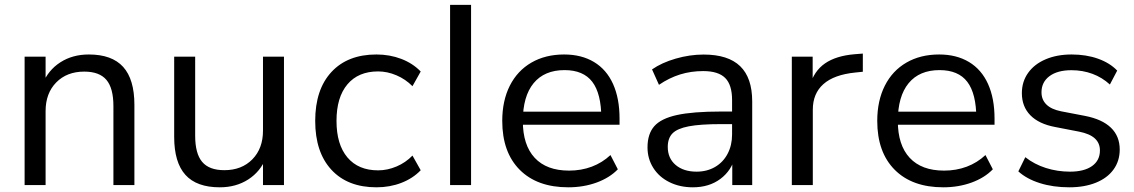

<svg xmlns="http://www.w3.org/2000/svg" viewBox="-20 -777 4762 806"><path d="M83.3 -539.1H171.4V-424H158.4Q182 -482.3 233.2 -515.3Q284.4 -548.3 352.9 -548.3Q449.8 -548.3 497 -496.2Q544.2 -444 544.2 -336.7V0H456.1V-331.7Q456.1 -407 426.7 -441.7Q397.3 -476.4 333.7 -476.4Q260.6 -476.4 216 -430.9Q171.4 -385.4 171.4 -310.7V0H83.3Z M1172.1 0H1084V-115.1H1096.9Q1073.4 -56.8 1022.2 -23.7Q970.9 9.3 902.5 9.3Q805.5 9.3 758.4 -42.9Q711.2 -95.1 711.2 -202.4V-539.1H799.3V-207.4Q799.3 -132.1 828.7 -97.4Q858 -62.6 921.6 -62.6Q994.8 -62.6 1039.4 -108.2Q1084 -153.7 1084 -228.4V-539.1H1172.1Z M1303.2 -269.5Q1303.2 -401.1 1371.3 -474.7Q1439.3 -548.3 1560.3 -548.3Q1616.1 -548.3 1664.5 -529.8Q1712.9 -511.2 1746.1 -476.8L1711.5 -415.2Q1682.5 -444.6 1644.2 -460.9Q1605.8 -477.2 1567.3 -477.2Q1484.1 -477.2 1438.4 -422.9Q1392.6 -368.5 1392.6 -269.5Q1392.6 -170.5 1438.4 -116.2Q1484.1 -61.9 1567.3 -61.9Q1606.4 -61.9 1644.8 -78.2Q1683.1 -94.5 1711.5 -123.9L1746.1 -62.3Q1712.9 -27.8 1664.7 -9.3Q1616.5 9.3 1560.3 9.3Q1439.3 9.3 1371.3 -64.3Q1303.2 -137.9 1303.2 -269.5Z M1869.4 -756.6H1957.5V0H1869.4Z M2088.4 -269.5Q2088.4 -354.2 2120.2 -417.3Q2152.1 -480.3 2210.9 -514.3Q2269.8 -548.3 2348.4 -548.3Q2421 -548.3 2473.6 -516.7Q2526.1 -485.1 2553.5 -424.5Q2580.8 -363.9 2580.8 -279.3V-253.4H2156.1V-308.1H2522.7L2504.4 -281.1Q2504 -384.3 2466.4 -433.5Q2428.8 -482.7 2350 -482.7Q2265.3 -482.7 2220 -427.7Q2174.8 -372.7 2174.8 -268.9Q2174.8 -168 2224.7 -114.4Q2274.5 -60.8 2368.9 -60.8Q2420 -60.8 2464.1 -77.3Q2508.2 -93.9 2542.7 -126.1L2573.6 -66.3Q2539.4 -30.8 2484.6 -10.7Q2429.7 9.3 2365.5 9.3Q2235 9.3 2161.7 -64.3Q2088.4 -137.9 2088.4 -269.5Z M2698.2 -158.1Q2698.2 -214.7 2726.5 -247.1Q2754.8 -279.4 2821.5 -294.1Q2888.2 -308.8 3007.2 -308.8H3068.5V-256H3008.2Q2919.4 -256 2871.2 -246.7Q2822.9 -237.4 2803 -217Q2783.2 -196.7 2783.2 -160.2Q2783.2 -112.7 2816.3 -84.5Q2849.5 -56.4 2904.2 -56.4Q2947.6 -56.4 2981.6 -76Q3015.6 -95.7 3034.4 -131.4Q3053.2 -167.1 3053.2 -212.5V-357.2Q3053.2 -420.7 3024.4 -449.6Q2995.6 -478.6 2932 -478.6Q2880.7 -478.6 2835.1 -464.5Q2789.4 -450.3 2746.3 -420.9L2717.2 -485.6Q2757.7 -513.9 2816.5 -530.9Q2875.4 -548 2933.8 -548Q3036.7 -548 3087.2 -499.1Q3137.7 -450.3 3137.7 -351V0H3054V-120.7H3066.4Q3051.4 -61.2 3004.1 -25.9Q2956.8 9.3 2888.5 9.3Q2834.2 9.3 2790.6 -12.1Q2746.9 -33.6 2722.6 -72Q2698.2 -110.4 2698.2 -158.1Z M3304 -539.1H3391.5V-415.2H3378.7Q3396.7 -478.8 3443.4 -510.9Q3490.1 -543 3567.9 -549.4L3602.1 -552.1V-475.8L3570.1 -472.5Q3480.8 -463.4 3436.5 -423.8Q3392.1 -384.3 3392.1 -316.5V0H3304Z M3662.6 -269.5Q3662.6 -354.2 3694.5 -417.3Q3726.3 -480.3 3785.2 -514.3Q3844 -548.3 3922.6 -548.3Q3995.2 -548.3 4047.8 -516.7Q4100.3 -485.1 4127.7 -424.5Q4155 -363.9 4155 -279.3V-253.4H3730.3V-308.1H4096.9L4078.6 -281.1Q4078.2 -384.3 4040.6 -433.5Q4003.1 -482.7 3924.2 -482.7Q3839.5 -482.7 3794.3 -427.7Q3749 -372.7 3749 -268.9Q3749 -168 3798.9 -114.4Q3848.8 -60.8 3943.1 -60.8Q3994.3 -60.8 4038.3 -77.3Q4082.4 -93.9 4116.9 -126.1L4147.8 -66.3Q4113.6 -30.8 4058.8 -10.7Q4003.9 9.3 3939.7 9.3Q3809.2 9.3 3735.9 -64.3Q3662.6 -137.9 3662.6 -269.5Z M4254.9 -57.6 4284.2 -117.1Q4322.1 -87.2 4370.6 -71.8Q4419.1 -56.4 4471.7 -56.4Q4531.1 -56.4 4564.3 -79.9Q4597.4 -103.4 4597.4 -145.4Q4597.4 -176.4 4575.9 -196Q4554.4 -215.6 4509.8 -224.4L4409.1 -243.9Q4340.8 -256.8 4305.2 -293.3Q4269.7 -329.7 4269.7 -386Q4269.7 -434.1 4295.9 -471Q4322.1 -507.9 4369.6 -528.1Q4417.1 -548.3 4478.6 -548.3Q4539.9 -548.3 4589.7 -530.5Q4639.5 -512.6 4669.9 -480.6L4639.2 -422.2Q4606.7 -452 4565.6 -467.2Q4524.5 -482.3 4477.9 -482.3Q4419.1 -482.3 4385.6 -457.3Q4352.1 -432.3 4352.1 -389.5Q4352.1 -358.6 4372.7 -338.3Q4393.3 -317.9 4434.8 -309.7L4534.8 -290.5Q4607.1 -276.4 4643.8 -240.7Q4680.5 -205.1 4680.5 -149.2Q4680.5 -101.2 4654.5 -65.4Q4628.5 -29.5 4580.5 -10.1Q4532.5 9.3 4469 9.3Q4400.8 9.3 4345.2 -8.3Q4289.6 -25.9 4254.9 -57.6Z"/></svg>

Font: Min Sans VF VF
Style: Regular
Weight: 400
Designer: Jinseong-Kim, NotoSansCJK, Nunito
Foundry: Jinseong-Kim
Version: Version 1.420;Glyphs 3.1.2 (3151)